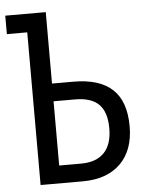

<svg xmlns="http://www.w3.org/2000/svg" viewBox="-52 -756 604 798"><g transform="rotate(-5 250.0 -357.0)"><path d="M475 -211Q475 -111 418.5 -55.5Q362 0 261 0H85V-637H0V-714H138H169V-416H258Q367 -416 421 -365.5Q475 -315 475 -211ZM390 -210Q390 -278 358 -310Q326 -342 259 -342H169V-74H260Q324 -74 357 -108.5Q390 -143 390 -210Z"/></g></svg>

Font: Noto Sans Mono UI Cond
Style: Regular
Weight: 400
Width: 3
Monospace: yes
Designer: Monotype Design team
Foundry: Monotype Imaging Inc.
Version: Version 1.000